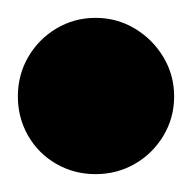

<svg xmlns="http://www.w3.org/2000/svg" viewBox="-57 -1278 215 215"><path d="M-37 -1170Q-37 -1146 -25.5 -1126Q-14 -1106 6 -1094.5Q26 -1083 50 -1083Q74 -1083 94 -1094.5Q114 -1106 126 -1126Q138 -1146 138 -1170Q138 -1194 126 -1214Q114 -1234 94 -1246Q74 -1258 50 -1258Q26 -1258 6 -1246Q-14 -1234 -25.5 -1214Q-37 -1194 -37 -1170Z"/></svg>

Font: Linefont
Style: Bold
Weight: 700
Monospace: yes
Version: Version 3.002;gftools[0.9.33]